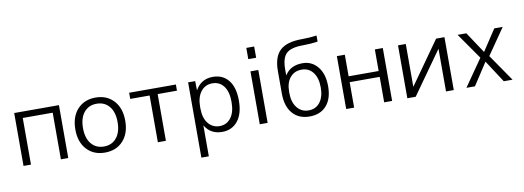

<svg xmlns="http://www.w3.org/2000/svg" viewBox="-70 -1194 5068 1857"><g transform="rotate(-10 2464.0 -265.0)"><path d="M75.2 0V-519.5H514.6V0H442.4V-458H148.4V0Z M696.8 -63Q629.9 -135.7 629.9 -259.8Q629.9 -383.8 696.8 -457Q763.7 -530.3 875 -530.3Q986.3 -530.3 1053.2 -457Q1120.1 -383.8 1120.1 -259.8Q1120.1 -135.7 1053.2 -63Q986.3 9.8 875 9.8Q763.7 9.8 696.8 -63ZM751 -414.1Q705.1 -358.4 705.1 -259.8Q705.1 -161.1 751 -105.5Q796.9 -49.8 875 -49.8Q953.1 -49.8 999 -105.5Q1044.9 -161.1 1044.9 -259.8Q1044.9 -358.4 999 -414.1Q953.1 -469.7 875 -469.7Q796.9 -469.7 751 -414.1Z M1204.1 -459V-519.5H1663.1V-459H1473.6V0H1394.5V-459Z M1783.2 219.7V-519.5H1852.5L1854.5 -431.6H1856.4Q1912.1 -530.3 2026.4 -530.3Q2125 -530.3 2180.7 -460.4Q2236.3 -390.6 2236.3 -261.2Q2236.3 -131.8 2179.2 -61Q2122.1 9.8 2026.4 9.8Q1913.1 9.8 1858.4 -81.1H1856.4V219.7ZM1856.4 -252.9Q1856.4 -156.2 1899.4 -103Q1942.4 -49.8 2011.2 -49.8Q2080.1 -49.8 2122.1 -104.5Q2164.1 -159.2 2164.1 -260.3Q2164.1 -361.3 2123 -415.5Q2082 -469.7 2011.7 -469.7Q1941.4 -469.7 1898.9 -415.5Q1856.4 -361.3 1856.4 -266.6Z M2395.5 0V-519.5H2472.7V0ZM2395.5 -639.6V-750H2472.7V-639.6Z M2657.2 -256.8V-476.6Q2657.2 -615.2 2724.1 -677.7Q2791 -740.2 2939.5 -740.2Q3016.6 -740.2 3085 -750V-690.4Q3014.6 -679.7 2939.5 -679.7Q2822.3 -679.7 2775.9 -635.7Q2729.5 -591.8 2729.5 -480.5V-422.9H2731.4Q2785.2 -509.8 2904.3 -509.8Q2995.1 -509.8 3052.7 -439.5Q3110.4 -369.1 3110.4 -247.6Q3110.4 -126 3050.8 -58.1Q2991.2 9.8 2884.8 9.8Q2778.3 9.8 2717.8 -60.1Q2657.2 -129.9 2657.2 -256.8ZM2729.5 -247.1Q2729.5 -157.2 2772.5 -103.5Q2815.4 -49.8 2885.3 -49.8Q2955.1 -49.8 2996.6 -102.5Q3038.1 -155.3 3038.1 -249Q3038.1 -342.8 2996.6 -396.5Q2955.1 -450.2 2884.8 -450.2Q2814.5 -450.2 2772 -399.9Q2729.5 -349.6 2729.5 -259.8Z M3244.1 0V-519.5H3322.3V-307.6H3617.2V-519.5H3695.3V0H3617.2V-250H3322.3V0Z M3844.7 0V-519.5H3920.9V-101.6H3922.9L4218.8 -519.5H4300.8V0H4224.6V-418H4223.6L3926.8 0Z M4424.8 0 4608.4 -263.7 4429.7 -519.5H4515.6L4652.3 -313.5H4654.3L4790 -519.5H4873L4696.3 -263.7L4877.9 0H4792L4651.4 -215.8H4649.4L4508.8 0Z"/></g></svg>

Font: GenEi M Gothic v2 Regular
Style: Regular
Weight: 400
Version: Version 2.0